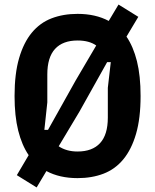

<svg xmlns="http://www.w3.org/2000/svg" viewBox="-20 -771 682 844"><path d="M321 12Q242 12 184 -19L141 53L54 -1L106 -89Q76 -133 60 -197Q44 -261 44 -349Q44 -447 64 -515.5Q84 -584 120 -627.5Q156 -671 207 -690.5Q258 -710 321 -710Q400 -710 458 -679L501 -751L588 -697L536 -610Q566 -566 582 -502Q598 -438 598 -349Q598 -251 578 -182.5Q558 -114 522 -70.5Q486 -27 435 -7.5Q384 12 321 12ZM191 -200 313 -418 403 -571Q372 -593 321 -593Q256 -593 222 -556Q188 -519 188 -444V-321L175 -200ZM238 -128Q272 -105 321 -105Q386 -105 420 -142Q454 -179 454 -254V-385L467 -498H451L329 -280Z"/></svg>

Font: IBM Plex Sans Cond
Style: Bold
Weight: 700
Width: 3
Designer: Mike Abbink, Paul van der Laan, Pieter van Rosmalen
Foundry: Bold Monday
Version: Version 1.3